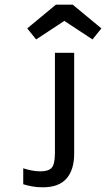

<svg xmlns="http://www.w3.org/2000/svg" viewBox="-20 -785 452 818"><path d="M214 -560H296V-130Q296 -62 263.5 -24.5Q231 13 162 13Q137 13 116 9Q95 5 79 0V-68Q94 -63 113.5 -59Q133 -55 153 -55Q186 -55 200 -70Q214 -85 214 -134ZM134 -617 96 -664 218 -765H290L412 -664L374 -617L254 -696Z"/></svg>

Font: Carrois Gothic SC
Style: Regular
Weight: 400
Designer: Ralph du Carrois
Foundry: Ralph du Carrois
Version: Version 1.001